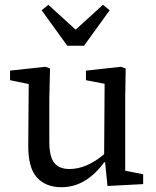

<svg xmlns="http://www.w3.org/2000/svg" viewBox="-20 -769 653 802"><path d="M237 13Q170 13 133.5 -28.5Q97 -70 98 -163L100 -418L22 -434V-474L169 -490L189 -483L186 -360V-177Q186 -115 206.5 -89Q227 -63 270 -63Q342 -63 415 -125L417 -419L339 -434V-474L485 -490L505 -483L503 -360V-56L578 -41V0L429 8L419 -91H415Q379 -41 334 -14Q289 13 237 13ZM182 -749 296 -645 410 -749 438 -726 331 -578H261L154 -726Z"/></svg>

Font: Source Serif 4 SmText
Style: Regular
Weight: 400
Designer: Frank Grießhammer
Foundry: Adobe
Version: Version 4.005;hotconv 1.1.0;makeotfexe 2.6.0